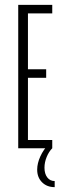

<svg xmlns="http://www.w3.org/2000/svg" viewBox="-20 -760 280 790"><path d="M55 -740H195V-705H95V-475H170V-440H95V-184H195V-150H55ZM133 -62Q133 -88 146 -116.5Q159 -145 180 -166L195 -150Q181 -136 172 -114Q163 -92 163 -70Q163 -45 174.5 -30Q186 -15 205 -15V10Q173 10 153 -10Q133 -30 133 -62Z"/></svg>

Font: Exetegue Light
Style: Regular
Weight: 300
Designer: Fábio Duarte Martins
Foundry: Fábio Duarte Martins
Version: Version 0.001